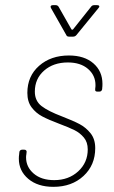

<svg xmlns="http://www.w3.org/2000/svg" viewBox="-20 -720 440 744"><path d="M53 -105Q53 -115 54 -120L55 -130Q55 -134 58 -137Q61 -140 66 -140H74Q79 -140 81.5 -137Q84 -134 83 -130L82 -121Q81 -117 81 -110Q81 -73 110.5 -47.5Q140 -22 190 -22Q246 -22 283 -56Q320 -90 320 -141Q320 -169 305 -187Q290 -205 269 -215.5Q248 -226 208 -241Q168 -256 143.5 -269Q119 -282 102.5 -304Q86 -326 86 -360Q86 -425 131.5 -465Q177 -505 247 -505Q307 -505 342 -474.5Q377 -444 377 -395Q377 -384 376 -378V-375Q374 -365 365 -365H357Q347 -365 349 -375V-378Q350 -382 350 -390Q350 -428 321 -453Q292 -478 243 -478Q187 -478 151 -446.5Q115 -415 115 -365Q115 -329 141 -309Q167 -289 220 -269Q264 -252 288.5 -239Q313 -226 331 -203.5Q349 -181 349 -146Q349 -80 303.5 -38Q258 4 187 4Q126 4 89.5 -27Q53 -58 53 -105ZM176 -693Q176 -700 185 -700H196Q203 -700 207 -694L257 -606Q258 -605 260 -605Q262 -605 263 -606L333 -694Q337 -700 345 -700H357Q363 -700 364.5 -696.5Q366 -693 361 -688L276 -584Q271 -578 263 -578H248Q239 -578 237 -584L178 -688Z"/></svg>

Font: Barlow Semi Condensed Thin
Style: Italic
Weight: 250
Width: 4
Italic angle: -7°
Designer: Jeremy Tribby
Foundry: Tribby Type
Version: Version 1.408